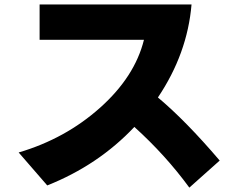

<svg xmlns="http://www.w3.org/2000/svg" viewBox="-20 -772 1040 859"><path d="M63.5 -89.8Q272.5 -151.4 427.7 -290Q583 -428.7 624 -593.8H157.2V-752H836.9Q818.4 -532.2 686.5 -335.9Q810.5 -232.4 962.9 -53.7L827.1 67.4Q720.7 -78.1 581.1 -204.1Q419.9 -33.2 191.4 57.6Z"/></svg>

Font: GenEi M Gothic v2 Heavy
Style: Regular
Weight: 800
Version: Version 2.0